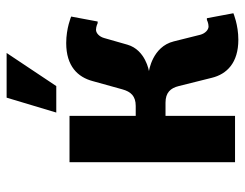

<svg xmlns="http://www.w3.org/2000/svg" viewBox="-100 -630 740 580"><g transform="rotate(-90 270.0 -340.0)"><path d="M265 -690 220 -540H300L400 -690ZM445 -395C449 -410 460 -420 470 -420C480 -420 490 -415 490 -415H495L510 -495C510 -495 475 -510 430 -510C360 -510 327 -475 315 -430L290 -340C283 -315 270 -300 240 -300H210V-500H70V0H210V-210H250C280 -210 294 -195 300 -170L325 -70C336 -25 370 10 440 10C485 10 520 -5 520 -5L505 -85H500C500 -85 490 -80 480 -80C470 -80 459 -90 455 -105L435 -185C419 -250 345 -260 345 -260C345 -260 409 -270 425 -325Z"/></g></svg>

Font: Scada
Style: Bold
Weight: 700
Designer: Jovanny Lemonad
Foundry: Jovanny Lemonad
Version: Version 3.005